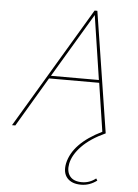

<svg xmlns="http://www.w3.org/2000/svg" viewBox="-62 -705 748 1041"><g transform="rotate(5 312.5 -184.5)"><path d="M422 275Q464 275 498 248L505 259Q465 289 419 289Q368 289 343 260.5Q318 232 328 181Q352 70 509 -7L469 -270H196L36 0H18L410 -658H425L528 0Q447 37 401 84.5Q355 132 345 181Q337 224 357 249.5Q377 275 422 275ZM205 -285H466L413 -634Z"/></g></svg>

Font: EauTest Thin
Style: Italic
Weight: 250
Italic angle: -12°
Designer: Christian Thalmann (Catharsis Fonts)
Version: Version 0.001;PS 000.001;hotconv 1.0.88;makeotf.lib2.5.64775